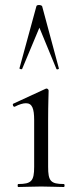

<svg xmlns="http://www.w3.org/2000/svg" viewBox="-20 -750 313 770"><path d="M53 0C78 0 110 -2 145 -2C180 -2 212 0 236 0C240 0 240 -12 236 -12C183 -12 173 -24 173 -81V-269C173 -333 175 -376 175 -387C175 -391 170 -395 167 -395C166 -395 166 -395 163 -394L33 -334C29 -332 33 -320 39 -322C58 -332 73 -336 84 -336C109 -336 117 -315 117 -268V-81C117 -24 106 -12 53 -12C50 -12 50 0 53 0ZM216 -476 149 -725C146 -731 127 -732 126 -725L58 -476C57 -474 68 -470 69 -474L138 -639L206 -474C208 -469 218 -473 216 -476Z"/></svg>

Font: Cormorant Garamond
Style: Regular
Weight: 400
Designer: Christian Thalmann (Catharsis Fonts)
Foundry: Catharsis Fonts
Version: Version 4.002;Glyphs 3.4 (3410)